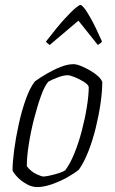

<svg xmlns="http://www.w3.org/2000/svg" viewBox="-20 -761 468 781"><path d="M131 0Q110 0 88.5 -12Q67 -24 51.5 -40Q36 -56 31 -68Q31 -100 37.5 -150Q44 -200 56 -254.5Q68 -309 84.5 -356Q101 -403 122 -430Q141 -444 169 -460.5Q197 -477 226 -488.5Q255 -500 279 -500Q291 -500 309.5 -492.5Q328 -485 347 -474Q366 -463 379.5 -450.5Q393 -438 396 -427Q396 -389 389 -340.5Q382 -292 369.5 -241Q357 -190 339.5 -145.5Q322 -101 301 -71Q283 -56 253.5 -39.5Q224 -23 191 -11.5Q158 0 131 0ZM156 -43Q165 -43 183.5 -47Q202 -51 220 -57Q238 -63 245 -68Q265 -94 282.5 -137Q300 -180 313 -230Q326 -280 333.5 -327Q341 -374 341 -407Q339 -417 321.5 -428Q304 -439 284.5 -447Q265 -455 255 -455Q239 -455 216 -446.5Q193 -438 177 -429Q162 -413 147 -371.5Q132 -330 118.5 -277.5Q105 -225 97 -173.5Q89 -122 89 -85Q106 -63 127.5 -53Q149 -43 156 -43ZM182 -578Q176 -583 171.5 -586.5Q167 -590 167 -592Q214 -653 243.5 -685Q273 -717 288 -729Q303 -741 307 -741Q312 -741 322 -729Q332 -717 350 -685Q368 -653 395 -592Q394 -590 390 -586.5Q386 -583 378 -578L299 -677Z"/></svg>

Font: Texturina 72pt 72pt Thin
Style: Italic
Weight: 100
Italic angle: -11°
Designer: Guillermo Torres Carreño
Foundry: Omnibus-Type
Version: Version 1.002; ttfautohint (v1.8.3)